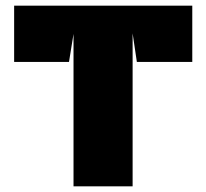

<svg xmlns="http://www.w3.org/2000/svg" viewBox="-20 -659 730 679"><path d="M240 0H449V-541L464 -440H660V-639H30V-440H224L240 -539V0Z"/></svg>

Font: Banana Brick
Style: Regular
Weight: 400
Designer: artmaker
Foundry: artmaker
Version: Version 4.000 2011 initial release